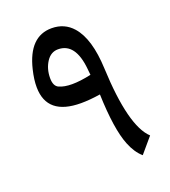

<svg xmlns="http://www.w3.org/2000/svg" viewBox="-125 -763 756 852"><g transform="rotate(-20 253.5 -337.0)"><path d="M316.9 -321.3Q266.1 -313.5 225.6 -313.5Q65.4 -313.5 64 -446.3Q63.5 -482.4 74.7 -528.3Q108.9 -670.9 215.3 -670.9Q275.9 -670.9 314.5 -627Q369.1 -564.9 375 -422.9Q386.7 -146 463.9 -74.2L403.3 -2.9Q372.6 -29.3 353.5 -77.6Q322.3 -155.3 316.9 -321.3ZM156.2 -417Q180.2 -406.2 217.3 -406.2Q255.4 -406.2 307.1 -417.5L304.2 -446.8Q292 -573.2 210 -573.2Q176.8 -573.2 155.8 -542Q133.8 -508.8 133.8 -464.4Q133.8 -426.8 156.2 -417Z"/></g></svg>

Font: Sahel WOL
Style: WOL
Weight: 400
Foundry: Saber Rastikerdar (saber.rastikerdar@gmail.com)
Version: Version 1.0.0-alpha22